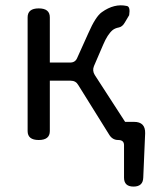

<svg xmlns="http://www.w3.org/2000/svg" viewBox="-20 -517 576 709"><path d="M473 172Q438 172 438 139V19Q438 0 416.5 0Q395 0 383 -20L269 -203Q260 -219 241 -219H164V-33Q164 0 123 0Q82 0 82 -33V-453Q82 -486 123 -486Q164 -486 164 -453V-286H239Q258 -286 265 -303L306 -394Q333 -456 356 -472Q402 -505 448 -495Q462 -493 457 -461L441 -434Q432 -418 418.5 -415.5Q405 -413 396 -406Q377 -390 361 -352L327 -273Q320 -256 330 -240L442 -67H475Q517 -67 516 -25L509 139Q508 172 473 172Z"/></svg>

Font: Raw Maruko Gothic CJK TC
Style: Regular
Weight: 400
Version: Version 1.001